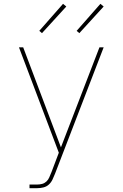

<svg xmlns="http://www.w3.org/2000/svg" viewBox="-20 -982 640 1002"><path d="M134 0V-19H175Q188 -19 200.5 -22.5Q213 -26 222.5 -35Q232 -44 237 -56Q242 -68 247 -80V-81Q248 -81 248 -81.5Q248 -82 248 -82L287 -185L79 -735H101L298 -213L499 -735H521L267 -75Q261 -60 254 -45Q247 -30 235 -19Q223 -8 207 -4Q191 0 175 0ZM394 -809 380 -821 504 -962 521 -948ZM199 -809 185 -821 309 -962 326 -948Z"/></svg>

Font: Iosevka SS04 Thin Extended
Style: Regular
Weight: 100
Width: 7
Monospace: yes
Designer: Belleve Invis
Foundry: Belleve Invis
Version: Version 19.0.0; ttfautohint (v1.8.4)